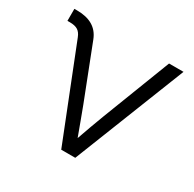

<svg xmlns="http://www.w3.org/2000/svg" viewBox="-120 -643 778 770"><g transform="rotate(30 268.5 -258.0)"><path d="M252.4 0 84.5 -423.8Q76.7 -443.8 63.5 -451.9Q50.3 -460 26.9 -460H15.6V-515.6H28.3Q116.2 -515.6 142.6 -447.8L238.8 -200.7Q251 -168.5 262.7 -136.7Q274.4 -105 286.1 -73.2Q297.4 -105 308.8 -137Q320.3 -168.9 332.5 -200.7L454.1 -515.6H521L317.4 0Z"/></g></svg>

Font: Inter Display Light
Style: Regular
Weight: 300
Designer: Rasmus Andersson
Foundry: rsms
Version: Version 4.000;git-a52131595